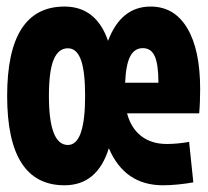

<svg xmlns="http://www.w3.org/2000/svg" viewBox="-20 -547 626 577"><path d="M173.8 9.8Q1.5 9.8 1.5 -258.8Q1.5 -527.3 173.8 -527.3Q269 -527.3 304.7 -424.3Q343.8 -527.3 432.6 -527.3Q503.9 -527.3 542.7 -462.4Q581.5 -397.5 581.5 -279.3Q581.5 -261.2 580.8 -241.9Q580.1 -222.7 578.6 -206.5H361.8Q373.5 -162.1 404.3 -138.2Q435.1 -114.3 481.4 -114.3Q512.7 -114.3 548.3 -120.6L561 1Q540 4.9 515.9 7.3Q491.7 9.8 469.7 9.8Q354.5 9.8 307.1 -101.6Q272.5 9.8 173.8 9.8ZM184.1 -111.3Q235.8 -111.3 235.8 -258.8Q235.8 -333 223.1 -367.4Q210.4 -401.9 184.1 -401.9Q155.3 -401.9 141.1 -367.4Q127 -333 127 -258.8Q127 -111.3 184.1 -111.3ZM356 -298.3H456.1Q456.1 -353.5 445.1 -377.9Q434.1 -402.3 409.2 -402.3Q384.3 -402.3 371.3 -377.7Q358.4 -353 356 -298.3Z"/></svg>

Font: Cascadia Code PL
Style: Bold
Weight: 700
Monospace: yes
Designer: Aaron Bell
Foundry: Saja Typeworks
Version: Version 2404.023; ttfautohint (v1.8.4)